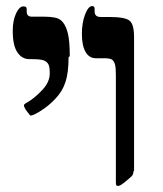

<svg xmlns="http://www.w3.org/2000/svg" viewBox="-20 -608 536 633"><path d="M422 -44H420Q420 -33 414 -27Q408 -21 392 -8Q376 5 370 5Q364 5 363 2Q362 0 362 -12V-360Q362 -386 359 -396Q356 -406 350 -411Q343 -416 324 -416H296Q274 -416 262 -437Q250 -458 250 -496Q250 -532 260 -559Q271 -588 284 -588Q292 -588 292 -579V-570Q292 -552 312 -552H340Q392 -552 407 -540Q422 -528 422 -486ZM210 -423 206 -419Q206 -368 196 -338Q186 -307 163 -283Q142 -260 115 -243Q90 -227 81 -227Q80 -227 78 -229Q77 -230 68 -242Q59 -254 59 -261Q59 -264 64 -267Q92 -282 119 -311Q144 -337 144 -366Q144 -387 140 -395Q135 -405 124 -409Q113 -413 84 -413H77Q52 -413 37 -436Q22 -458 22 -507Q22 -540 33 -564Q44 -587 57 -587Q68 -587 68 -579V-570Q68 -553 85 -553H126Q146 -553 161 -550Q177 -547 187 -535Q198 -522 204 -497Q210 -472 210 -423Z"/></svg>

Font: Libra Serif Modern
Style: Bold
Weight: 700
Designer: Stefan Peev, Context Ltd
Foundry: Ascender Corporation
Version: Version 1.000